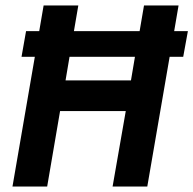

<svg xmlns="http://www.w3.org/2000/svg" viewBox="-20 -680 705 700"><path d="M517 0H390.5L438.5 -275H199L152 0H25.5L107 -473H58.5L75 -566.5H123L139 -660H265.5L249.5 -566.5H489L505 -660H631L615 -566.5H665L648 -473H598.5ZM457.5 -387 472 -473H233.5L219 -387Z"/></svg>

Font: Lucymar Sans SemiBold
Style: Italic
Weight: 600
Italic angle: -10°
Foundry: The League of Moveable Type (original font) / Main changes by Cristiano Sobral with portions from Mirco Monsees
Version: Version 2.00;August 30, 2020;FontCreator 13.0.0.2681 64-bit